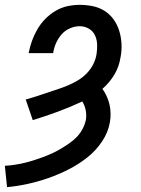

<svg xmlns="http://www.w3.org/2000/svg" viewBox="-60 -558 580 791"><path d="M-31 213 -40 125Q-20 124 -0.5 121Q19 118 38.5 113.5Q58 109 77 103Q96 97 115 90Q134 83 153 74.5Q172 66 189.5 55.5Q207 45 224.5 33Q242 21 256.5 6Q271 -9 280.5 -27.5Q290 -46 294 -65Q297 -85 293 -104.5Q289 -124 279 -140Q230 -117 178.5 -98Q127 -79 75 -63L46 -148Q68 -154 89.5 -161Q111 -168 133 -175.5Q155 -183 176.5 -190Q198 -197 219.5 -206Q241 -215 261 -227Q281 -239 297.5 -256Q314 -273 324.5 -294Q335 -315 338 -337Q341 -356 340 -376.5Q339 -397 330.5 -414Q322 -431 305 -440.5Q288 -450 268 -450Q248 -450 227.5 -441Q207 -432 193 -415.5Q179 -399 170.5 -379.5Q162 -360 159 -339H58Q63 -365 71.5 -389Q80 -413 93.5 -436.5Q107 -460 126 -479.5Q145 -499 168.5 -513Q192 -527 217.5 -532.5Q243 -538 268 -538Q296 -538 322.5 -532.5Q349 -527 371 -513Q393 -499 408 -478Q423 -457 431 -431.5Q439 -406 440.5 -378.5Q442 -351 437 -324Q434 -305 428 -287Q422 -269 412 -252Q402 -235 389.5 -220Q377 -205 362 -192Q372 -178 379.5 -161.5Q387 -145 391 -128Q395 -111 395.5 -92.5Q396 -74 393 -56Q386 -13 360 25.5Q334 64 298 92Q262 120 221.5 140.5Q181 161 139.5 175.5Q98 190 55 199.5Q12 209 -31 213Z"/></svg>

Font: Iosevka Curly Semibold Oblique
Style: Regular
Weight: 600
Italic angle: -9°
Monospace: yes
Designer: Belleve Invis
Foundry: Belleve Invis
Version: Version 11.1.0; ttfautohint (v1.8.3)